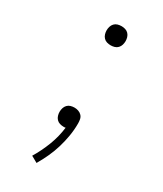

<svg xmlns="http://www.w3.org/2000/svg" viewBox="-188 -599 751 886"><g transform="rotate(30 187.5 -156.5)"><path d="M188 -426Q177 -426 167 -429Q157 -432 150 -439.5Q143 -447 140 -457Q137 -467 137 -477Q137 -487 140 -497Q143 -507 150 -514.5Q157 -522 167 -525Q177 -528 188 -528Q198 -528 208 -525Q218 -522 225 -514.5Q232 -507 235 -497Q238 -487 238 -477Q238 -467 235 -457Q232 -447 225 -439.5Q218 -432 208 -429Q198 -426 188 -426ZM163 215 129 196Q155 153 173.5 105Q192 57 198 7Q195 8 192.5 8Q190 8 187 8Q177 8 167 5Q157 2 150 -5.5Q143 -13 140 -23Q137 -33 137 -43Q137 -53 140 -63Q143 -73 150 -80.5Q157 -88 167 -91Q177 -94 188 -94Q198 -94 208.5 -90.5Q219 -87 226.5 -79Q234 -71 236 -60Q238 -49 238 -39Q238 -5 232.5 28Q227 61 217.5 93Q208 125 194 155.5Q180 186 163 215Z"/></g></svg>

Font: Zed Sans Extralight
Style: Regular
Weight: 200
Designer: Belleve Invis
Foundry: Belleve Invis
Version: Version 1.0.0; ttfautohint (v1.8.4)